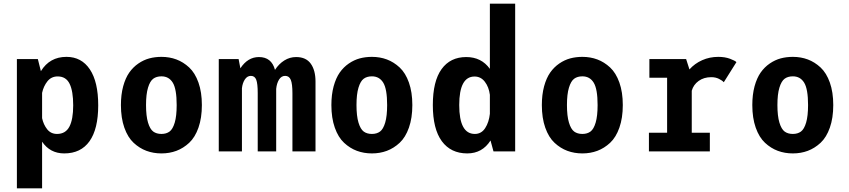

<svg xmlns="http://www.w3.org/2000/svg" viewBox="-20 -820 4600 1040"><path d="M71.5 -500H185L201.5 -434.5Q249 -512 340 -512Q421.5 -512 466.8 -444.2Q512 -376.5 512 -249.5Q512 -121.5 465 -55.2Q418 11 328 11Q251 11 208 -52.5V200H71.5ZM292.5 -406Q258 -406 237 -379.8Q216 -353.5 208 -317V-180Q215.5 -145 235.5 -119.8Q255.5 -94.5 289 -94.5Q335 -94.5 355.8 -133.8Q376.5 -173 376.5 -249.5Q376.5 -326.5 357 -366.2Q337.5 -406 292.5 -406Z M635 -251Q635 -307.5 647.2 -352.5Q659.5 -397.5 680.2 -427Q701 -456.5 729.5 -476Q758 -495.5 789 -503.8Q820 -512 854.5 -512Q898 -512 935.5 -498Q973 -484 1004.8 -454.5Q1036.5 -425 1055 -372.8Q1073.5 -320.5 1073.5 -251Q1073.5 -181 1055 -128.5Q1036.5 -76 1004.8 -46.5Q973 -17 935.5 -3Q898 11 854.5 11Q811 11 773.2 -3Q735.5 -17 703.8 -46.5Q672 -76 653.5 -128.5Q635 -181 635 -251ZM854.5 -94.5Q881 -94.5 898.5 -107.5Q916 -120.5 926.5 -156Q937 -191.5 937 -251Q937 -337.5 916 -372Q895 -406.5 854.5 -406.5Q827.5 -406.5 810 -393.5Q792.5 -380.5 781.8 -345.2Q771 -310 771 -251Q771 -191.5 781.8 -156Q792.5 -120.5 810 -107.5Q827.5 -94.5 854.5 -94.5Z M1165 0V-500H1272.5L1282 -450Q1322 -511 1382.5 -511Q1451 -511 1469.5 -441.5Q1490.5 -474 1520 -492.5Q1549.5 -511 1584 -511Q1637.5 -511 1663.2 -475.2Q1689 -439.5 1689 -378V0H1564V-315Q1564 -365.5 1555.2 -387.2Q1546.5 -409 1524.5 -409Q1504 -409 1491.5 -389Q1479 -369 1476 -338.5V0H1376V-315.5Q1376 -367 1368 -388Q1360 -409 1339 -409Q1319 -409 1306.2 -389.5Q1293.5 -370 1290.5 -342V0Z M1775 -251Q1775 -307.5 1787.2 -352.5Q1799.5 -397.5 1820.2 -427Q1841 -456.5 1869.5 -476Q1898 -495.5 1929 -503.8Q1960 -512 1994.5 -512Q2038 -512 2075.5 -498Q2113 -484 2144.8 -454.5Q2176.5 -425 2195 -372.8Q2213.5 -320.5 2213.5 -251Q2213.5 -181 2195 -128.5Q2176.5 -76 2144.8 -46.5Q2113 -17 2075.5 -3Q2038 11 1994.5 11Q1951 11 1913.2 -3Q1875.5 -17 1843.8 -46.5Q1812 -76 1793.5 -128.5Q1775 -181 1775 -251ZM1994.5 -94.5Q2021 -94.5 2038.5 -107.5Q2056 -120.5 2066.5 -156Q2077 -191.5 2077 -251Q2077 -337.5 2056 -372Q2035 -406.5 1994.5 -406.5Q1967.5 -406.5 1950 -393.5Q1932.5 -380.5 1921.8 -345.2Q1911 -310 1911 -251Q1911 -191.5 1921.8 -156Q1932.5 -120.5 1950 -107.5Q1967.5 -94.5 1994.5 -94.5Z M2770.5 0H2653L2637 -59Q2592.5 11 2511 11Q2422 11 2373.2 -55.2Q2324.5 -121.5 2324.5 -251Q2324.5 -380 2371.8 -445.5Q2419 -511 2505.5 -511Q2587.5 -511 2633.5 -447V-800H2770.5ZM2467.5 -251Q2467.5 -94.5 2552 -94.5Q2587.5 -94.5 2608 -126Q2628.5 -157.5 2633.5 -203.5V-306.5Q2628 -349 2606.2 -377.2Q2584.5 -405.5 2550.5 -405.5Q2467.5 -405.5 2467.5 -251Z M2915 -251Q2915 -307.5 2927.2 -352.5Q2939.5 -397.5 2960.2 -427Q2981 -456.5 3009.5 -476Q3038 -495.5 3069 -503.8Q3100 -512 3134.5 -512Q3178 -512 3215.5 -498Q3253 -484 3284.8 -454.5Q3316.5 -425 3335 -372.8Q3353.5 -320.5 3353.5 -251Q3353.5 -181 3335 -128.5Q3316.5 -76 3284.8 -46.5Q3253 -17 3215.5 -3Q3178 11 3134.5 11Q3091 11 3053.2 -3Q3015.5 -17 2983.8 -46.5Q2952 -76 2933.5 -128.5Q2915 -181 2915 -251ZM3134.5 -94.5Q3161 -94.5 3178.5 -107.5Q3196 -120.5 3206.5 -156Q3217 -191.5 3217 -251Q3217 -337.5 3196 -372Q3175 -406.5 3134.5 -406.5Q3107.5 -406.5 3090 -393.5Q3072.5 -380.5 3061.8 -345.2Q3051 -310 3051 -251Q3051 -191.5 3061.8 -156Q3072.5 -120.5 3090 -107.5Q3107.5 -94.5 3134.5 -94.5Z M3727 -101H3825V0H3495V-101H3593.5V-399H3497.5V-500H3696.5L3714.5 -444Q3743 -476 3783.5 -494Q3824 -512 3871 -512Q3906.5 -512 3934 -501.8Q3961.5 -491.5 3969 -483.5L3900.5 -374.5Q3893 -383.5 3874.5 -392.8Q3856 -402 3833 -402Q3792.5 -402 3764.2 -381.5Q3736 -361 3727 -328.5Z M4055 -251Q4055 -307.5 4067.2 -352.5Q4079.5 -397.5 4100.2 -427Q4121 -456.5 4149.5 -476Q4178 -495.5 4209 -503.8Q4240 -512 4274.5 -512Q4318 -512 4355.5 -498Q4393 -484 4424.8 -454.5Q4456.5 -425 4475 -372.8Q4493.5 -320.5 4493.5 -251Q4493.5 -181 4475 -128.5Q4456.5 -76 4424.8 -46.5Q4393 -17 4355.5 -3Q4318 11 4274.5 11Q4231 11 4193.2 -3Q4155.5 -17 4123.8 -46.5Q4092 -76 4073.5 -128.5Q4055 -181 4055 -251ZM4274.5 -94.5Q4301 -94.5 4318.5 -107.5Q4336 -120.5 4346.5 -156Q4357 -191.5 4357 -251Q4357 -337.5 4336 -372Q4315 -406.5 4274.5 -406.5Q4247.5 -406.5 4230 -393.5Q4212.5 -380.5 4201.8 -345.2Q4191 -310 4191 -251Q4191 -191.5 4201.8 -156Q4212.5 -120.5 4230 -107.5Q4247.5 -94.5 4274.5 -94.5Z"/></svg>

Font: League Mono Narrow SemiBold
Style: Regular
Weight: 600
Width: 3
Designer: Tyler Finck
Foundry: The League of Moveable Type / Tyler Finck
Version: Version 2.210